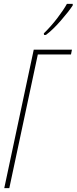

<svg xmlns="http://www.w3.org/2000/svg" viewBox="-20 -970 395 990"><path d="M2 0 154 -714H351L346 -689H175L28 0ZM207 -790H217Q252 -816 293 -863Q334 -910 355 -942V-950H325Q308 -919 275.5 -876.5Q243 -834 206 -798Z"/></svg>

Font: Noto Sans Display Condensed Thin
Style: Italic
Weight: 250
Width: 3
Italic angle: -12°
Designer: Monotype Design Team
Foundry: Monotype Imaging Inc.
Version: Version 1.900